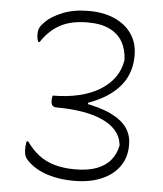

<svg xmlns="http://www.w3.org/2000/svg" viewBox="-53 -765 705 832"><g transform="rotate(5 300.0 -349.5)"><path d="M300 -719Q365 -719 413 -697.5Q461 -676 487.5 -637Q514 -598 514 -546V-540Q514 -490 492.5 -447Q471 -404 424.5 -370Q378 -336 303 -313L331 -342V-297L302 -322Q385 -308 433.5 -284Q482 -260 503 -228.5Q524 -197 524 -159V-153Q524 -101 496.5 -62Q469 -23 418.5 -1.5Q368 20 300 20Q254 20 216 12Q178 4 148 -11Q118 -26 97 -47Q84 -60 80.5 -72Q77 -84 77 -96Q77 -100 77 -104.5Q77 -109 77.5 -112.5Q78 -116 78.5 -119.5Q79 -123 79.5 -126.5Q80 -130 81 -133H87Q111 -99 140.5 -76Q170 -53 209.5 -41.5Q249 -30 300 -30Q356 -30 394 -44.5Q432 -59 454 -86Q476 -113 483 -149V-153Q479 -188 456.5 -214Q434 -240 395.5 -257Q357 -274 307 -282Q257 -290 198 -290Q185 -290 179 -296.5Q173 -303 173 -317Q173 -320 173 -323.5Q173 -327 173.5 -330Q174 -333 174.5 -335.5Q175 -338 176 -340Q237 -340 288.5 -352Q340 -364 379 -387.5Q418 -411 442 -444.5Q466 -478 472 -520V-524Q470 -567 451.5 -599.5Q433 -632 395.5 -650.5Q358 -669 300 -669Q227 -669 179.5 -643Q132 -617 99 -566H93Q92 -570 90.5 -573.5Q89 -577 88.5 -580.5Q88 -584 87.5 -587.5Q87 -591 87 -595Q87 -599 87 -603Q87 -617 92.5 -628Q98 -639 114 -655Q139 -680 187 -699.5Q235 -719 300 -719Z"/></g></svg>

Font: Recursive Monospace Casual Light
Style: Regular
Weight: 300
Version: Version 1.047